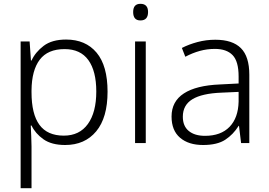

<svg xmlns="http://www.w3.org/2000/svg" viewBox="-20 -749 1407 1005"><path d="M326 -542Q428 -542 485.5 -473.5Q543 -405 543 -269Q543 -133 483.5 -61.5Q424 10 321 10Q250 10 207.5 -20Q165 -50 145 -92H141Q142 -66 143.5 -37Q145 -8 145 18V236H88V-532H135L142 -432H145Q165 -476 208.5 -509Q252 -542 326 -542ZM318 -492Q230 -492 188 -436.5Q146 -381 145 -276V-266Q145 -152 186.5 -95.5Q228 -39 314 -39Q396 -39 440 -100Q484 -161 484 -270Q484 -377 442.5 -434.5Q401 -492 318 -492Z M715 -729Q755 -729 755 -686Q755 -642 715 -642Q677 -642 677 -686Q677 -729 715 -729ZM743 -532V0H687V-532Z M1107 -541Q1197 -541 1241 -497Q1285 -453 1285 -358V0H1242L1231 -90H1229Q1201 -45 1159 -17.5Q1117 10 1043 10Q967 10 922.5 -28Q878 -66 878 -139Q878 -218 942.5 -260Q1007 -302 1132 -307L1229 -312V-349Q1229 -428 1197.5 -460.5Q1166 -493 1105 -493Q1064 -493 1026 -482.5Q988 -472 950 -452L932 -498Q969 -517 1014 -529Q1059 -541 1107 -541ZM1229 -268 1139 -264Q1037 -260 987 -229.5Q937 -199 937 -138Q937 -89 968 -63.5Q999 -38 1053 -38Q1136 -38 1181.5 -85Q1227 -132 1229 -217Z"/></svg>

Font: BC Sans Light
Style: Regular
Weight: 300
Designer: Monotype Design Team
Foundry: Monotype Imaging Inc.
Version: Version 2.000;GOOG;noto-source:20170915:90ef993387c0